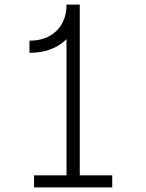

<svg xmlns="http://www.w3.org/2000/svg" viewBox="-20 -820 640 840"><path d="M109 -589V-642Q183 -642 227 -685Q271 -728 271 -800H329Q329 -736 301.5 -688.5Q274 -641 225 -615Q176 -589 109 -589ZM129 0V-53H471V0ZM271 -22V-800H329V-22Z"/></svg>

Font: Victor Mono Thin ExtraLight
Style: Regular
Weight: 250
Monospace: yes
Version: Version 1.561;gftools[0.9.30]